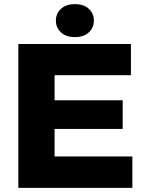

<svg xmlns="http://www.w3.org/2000/svg" viewBox="-20 -914 696 934"><path d="M69.2 0V-700H616.9V-548.1H245.5V-426.3H576.9V-286.7H245.5V-152.9H623.9V0ZM344.5 -733.6Q301.2 -733.6 276.5 -756.6Q251.8 -779.6 251.8 -813.8Q251.8 -847.9 276.5 -870.9Q301.2 -893.9 344.5 -893.9Q387.9 -893.9 412.3 -870.9Q436.7 -847.9 436.7 -813.8Q436.7 -779.6 412.3 -756.6Q387.9 -733.6 344.5 -733.6Z"/></svg>

Font: REM Medium
Style: Regular
Weight: 500
Designer: Octavio Pardo
Foundry: Ashler Design
Version: Version 1.005;gftools[0.9.28]